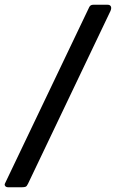

<svg xmlns="http://www.w3.org/2000/svg" viewBox="-53 -762 488 808"><path d="M-19 26Q-27 26 -31 21Q-35 16 -32 10L323 -733Q326 -738 330 -740Q334 -742 340 -742H400Q410 -742 413.5 -735Q417 -728 412 -716L65 11Q60 22 54.5 24Q49 26 40 26H-19Z"/></svg>

Font: Libre Franklin Thin SemiBold
Style: Italic
Weight: 600
Italic angle: -8°
Version: Version 3.000